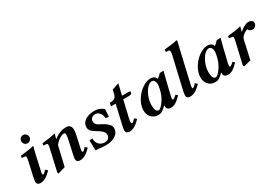

<svg xmlns="http://www.w3.org/2000/svg" viewBox="30 -1561 3475 2444"><g transform="rotate(-30 1767.5 -339.0)"><path d="M281.3 -325.2C292.6 -376.1 311 -444 311 -444C311 -446.6 309 -447 305 -447C274 -436 185 -424 113 -416L109 -386L151 -382C160 -380.7 169.1 -376 169.1 -359.5C169.1 -350.4 167 -337.7 163 -320L118 -119C111.2 -88.2 105 -56 105 -39C105 -21 108 10 159 10C211 10 259 -19 321 -82L290 -109C269 -82 250 -67 239 -67C234 -67 230 -71 230 -83C230 -92 232.8 -105.8 237 -125ZM208 -571C208 -538 234 -511 267 -511C300 -511 327 -538 327 -571C327 -604 300 -631 267 -631C234 -631 208 -604 208 -571Z M609 -375 608 -376 626 -444C626 -446.6 624 -447 620 -447C589 -436 502 -424 430 -416L426 -386L468 -382C477 -380.7 486.1 -376 486.1 -359.5C486.1 -350.4 484 -337.6 480 -320L407 0L415 20L523 -12L590 -298.5C643.5 -364 695.5 -388 727 -388C743.5 -388 748 -378 748 -356C748 -341 743 -312 736 -280L700 -117C693.2 -86 686 -54 686 -37C686 -19 689 12 741 12C793 12 840 -17 902 -80L871 -107C850 -80 831 -65 820 -65C816 -65 812 -69 812 -81C812 -90 814 -104 818 -123L854 -285C862 -321 865 -345 865 -362C865 -424 832 -444 790 -444C746 -444 686.5 -434 609 -375Z M1120 10C1228 10 1317 -38 1317 -130C1317 -186 1246.8 -229.6 1164 -271C1138 -284 1122 -308 1122 -338C1122 -374 1150 -402 1198 -402C1240 -402 1285 -358 1285 -291L1332 -287L1337 -396C1293 -432 1255 -444 1204 -444C1103 -444 1016 -398 1016 -312C1016 -269 1042 -241 1108 -203C1149.9 -178.9 1200 -146 1200 -99C1200 -46 1162 -29 1124 -29C1058 -29 1010 -76 1010 -152L966 -148L970 0C1017 0 1068 10 1120 10Z M1427 -119C1419.8 -87.8 1413 -56 1413 -39C1413 -21 1416 10 1468 10C1520 10 1567 -19 1629 -82L1598 -109C1577 -82 1557 -67 1546 -67C1534.6 -67 1530.4 -88 1539 -125L1600 -387H1679C1697 -387 1724 -392 1726 -403L1731 -425C1731 -431 1722 -434 1703 -434H1610L1648 -595L1546 -561C1529 -468 1522 -434 1430 -434L1420 -387H1489Z M2014 -39C2014 -21 2025 10 2076 10C2128 10 2160 -12 2231 -82L2206 -105C2177.5 -79.5 2160 -67 2149 -67C2144 -67 2140 -71 2140 -83C2140 -92 2142.4 -105.9 2147 -125L2194.3 -321C2203.7 -359.9 2226 -443.8 2226 -443.8C2226 -445.8 2225.8 -447 2224 -447L2169 -444C2153.2 -425.6 2135.1 -408 2112 -392C2102 -422 2080 -444 2028 -444C1913 -444 1752 -289 1752 -132C1752 -76 1785.5 10 1890 10C1929.5 10 1951 0 2013 -59L2015 -58C2014 -52.3 2014 -43 2014 -39ZM2047 -195C2014 -112 1952 -40 1924 -40C1880 -40 1874 -97 1874 -151C1874 -254 1951 -405 2031 -405C2060 -405 2078 -370 2078 -331C2078 -315 2067 -248 2047 -195Z M2544 -583 2569 -688C2569 -695 2566 -698 2557 -698C2530 -688 2416 -675 2375 -672L2371 -642C2371 -639 2372 -637 2376 -637L2407 -635C2420 -635 2428 -629 2428 -607C2428 -596 2426.1 -578.8 2421 -557L2319 -119C2311.8 -88 2306 -56 2306 -39C2306 -21 2309 10 2360 10C2412 10 2460 -19 2522 -82L2491 -109C2470 -82 2450 -67 2439 -67C2434 -67 2431 -71 2431 -83C2431 -92 2433.6 -105.9 2438 -125Z M2852 -39C2852 -21 2863 10 2914 10C2966 10 2998 -12 3069 -82L3044 -105C3015.5 -79.5 2998 -67 2987 -67C2982 -67 2978 -71 2978 -83C2978 -92 2980.4 -105.9 2985 -125L3032.3 -321C3041.7 -359.9 3064 -443.8 3064 -443.8C3064 -445.8 3063.8 -447 3062 -447L3007 -444C2991.2 -425.6 2973.1 -408 2950 -392C2940 -422 2918 -444 2866 -444C2751 -444 2590 -289 2590 -132C2590 -76 2623.5 10 2728 10C2767.5 10 2789 0 2851 -59L2853 -58C2852 -52.3 2852 -43 2852 -39ZM2885 -195C2852 -112 2790 -40 2762 -40C2718 -40 2712 -97 2712 -151C2712 -254 2789 -405 2869 -405C2898 -405 2916 -370 2916 -331C2916 -315 2905 -248 2885 -195Z M3337 -375 3336 -376 3354 -444C3354 -446.6 3352 -447 3348 -447C3317 -436 3230 -424 3158 -416L3154 -386L3196 -382C3205 -380.7 3214.1 -376 3214.1 -359.5C3214.1 -350.4 3212.1 -337.7 3208 -320L3134 0L3143 20L3250 -8L3310 -279C3321.7 -331.8 3396.5 -366.5 3413 -371C3419 -356.5 3432 -332 3477 -332C3509 -332 3535 -365 3535 -393C3535 -416 3520 -444 3467 -444C3431 -444 3368.8 -407.6 3337 -375Z"/></g></svg>

Font: Linux Libertine O
Style: Bold Italic
Weight: 700
Italic angle: -11.5°
Designer: Philipp H. Poll
Foundry: Philipp H. Poll
Version: Version 4.1.0